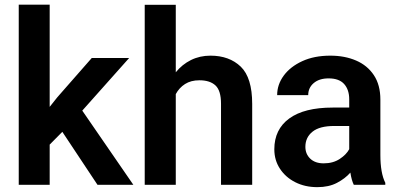

<svg xmlns="http://www.w3.org/2000/svg" viewBox="-20 -770 1663 800"><path d="M386.2 0 239.7 -220.7 187 -167.5V0H58.1V-750.5H187V-324.7L218.8 -364.7L362.3 -528.3H518.1L322.8 -309.1L535.6 0Z M712.4 -750V-468.8Q738.8 -501.5 775.6 -519.8Q812.5 -538.1 856.9 -538.1Q935.5 -538.1 983.2 -492.2Q1030.8 -446.3 1030.8 -336.9V0H900.9V-337.9Q900.9 -392.6 877.7 -414.1Q854.5 -435.5 811 -435.5Q775.4 -435.5 751 -419.9Q726.6 -404.3 712.4 -377.9V0H583V-750Z M1454.1 0Q1444.8 -19 1439.9 -50.8Q1418 -25.9 1384 -8.1Q1350.1 9.8 1302.2 9.8Q1251 9.8 1210.4 -10.7Q1169.9 -31.2 1146.5 -66.9Q1123 -102.5 1123 -147.9Q1123 -231 1185.3 -276.4Q1247.6 -321.8 1366.2 -321.8H1435.1V-356Q1435.1 -396 1414.1 -419.7Q1393.1 -443.4 1349.1 -443.4Q1310.1 -443.4 1287.1 -423.8Q1264.2 -404.3 1264.2 -373.5H1134.8Q1134.8 -417.5 1162.1 -454.8Q1189.5 -492.2 1239.3 -515.1Q1289.1 -538.1 1356.4 -538.1Q1416.5 -538.1 1463.6 -517.8Q1510.7 -497.6 1537.8 -456.8Q1564.9 -416 1564.9 -355V-124.5Q1564.9 -48.8 1585.4 -8.3V0ZM1328.6 -89.4Q1367.7 -89.4 1395.5 -107.7Q1423.3 -126 1435.1 -148.4V-245.1H1372.6Q1311.5 -245.1 1282 -221.2Q1252.4 -197.3 1252.4 -158.2Q1252.4 -128.4 1272.7 -108.9Q1293 -89.4 1328.6 -89.4Z"/></svg>

Font: Vazirmatn UI SemiBold
Style: Regular
Weight: 600
Designer: Saber Rastikerdar
Foundry: Saber Rastikerdar
Version: Version 33.003